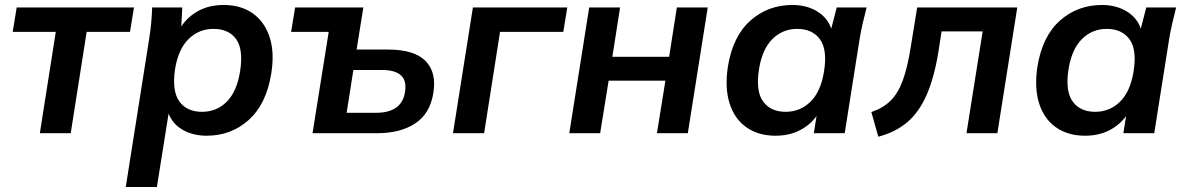

<svg xmlns="http://www.w3.org/2000/svg" viewBox="-20 -535 4770 771"><path d="M140 0 204 -407H31L47 -505H518L502 -407H328L264 0Z M485 216 579 -379Q584 -410 587 -442Q590 -474 591 -505H712L708 -429Q735 -469 778 -492Q821 -515 878 -515Q948 -515 995.5 -481Q1043 -447 1063 -385Q1083 -323 1069 -238Q1049 -116 978.5 -53Q908 10 810 10Q755 10 714 -13.5Q673 -37 657 -79L610 216ZM791 -86Q850 -86 890.5 -126.5Q931 -167 944 -248Q958 -336 928.5 -377.5Q899 -419 837 -419Q779 -419 737.5 -378.5Q696 -338 683 -258Q670 -170 700 -128Q730 -86 791 -86Z M1235 0 1300 -407H1149L1165 -505H1439L1412 -336H1538Q1644 -336 1689 -290Q1734 -244 1720 -161Q1707 -79 1647.5 -39.5Q1588 0 1493 0ZM1372 -82H1489Q1593 -82 1606 -164Q1614 -211 1590 -232.5Q1566 -254 1514 -254H1399Z M1799 0 1879 -505H2258L2242 -407H1988L1924 0Z M2266 0 2346 -505H2470L2439 -307H2667L2698 -505H2822L2742 0H2618L2652 -211H2424L2390 0Z M3094 10Q3025 10 2977 -24Q2929 -58 2909.5 -120.5Q2890 -183 2903 -268Q2923 -390 2993.5 -452.5Q3064 -515 3162 -515Q3219 -515 3261 -489.5Q3303 -464 3318 -420L3340 -505H3460Q3452 -474 3444.5 -442Q3437 -410 3432 -379L3372 0H3248L3259 -69Q3232 -32 3190 -11Q3148 10 3094 10ZM3135 -86Q3193 -86 3234.5 -126.5Q3276 -167 3289 -248Q3303 -336 3272.5 -377.5Q3242 -419 3181 -419Q3123 -419 3082 -378.5Q3041 -338 3028 -258Q3014 -170 3044 -128Q3074 -86 3135 -86Z M3507 14 3479 -85Q3526 -101 3556 -130.5Q3586 -160 3605 -211.5Q3624 -263 3637 -345L3663 -505H4065L3985 0H3861L3926 -409H3761L3749 -331Q3732 -225 3701.5 -155Q3671 -85 3623.5 -44.5Q3576 -4 3507 14Z M4337 10Q4268 10 4220 -24Q4172 -58 4152.5 -120.5Q4133 -183 4146 -268Q4166 -390 4236.5 -452.5Q4307 -515 4405 -515Q4462 -515 4504 -489.5Q4546 -464 4561 -420L4583 -505H4703Q4695 -474 4687.5 -442Q4680 -410 4675 -379L4615 0H4491L4502 -69Q4475 -32 4433 -11Q4391 10 4337 10ZM4378 -86Q4436 -86 4477.5 -126.5Q4519 -167 4532 -248Q4546 -336 4515.5 -377.5Q4485 -419 4424 -419Q4366 -419 4325 -378.5Q4284 -338 4271 -258Q4257 -170 4287 -128Q4317 -86 4378 -86Z"/></svg>

Font: Mulish
Style: Bold Italic
Weight: 700
Italic angle: -9°
Designer: Vernon Adams
Foundry: Vernon Adams
Version: Version 3.603; ttfautohint (v1.8.3)